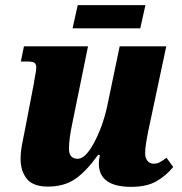

<svg xmlns="http://www.w3.org/2000/svg" viewBox="-20 -716 707 746"><path d="M364 -81Q364 -94 368 -114H361Q315 -50 272 -20.5Q229 9 166 9Q109 9 84.5 -21Q60 -51 60 -99Q60 -129 68 -167Q76 -205 77 -212L111 -389L115 -413Q121 -442 121 -453Q121 -467 114 -472Q107 -477 85 -477H61L73 -536H322L261 -237Q248 -177 248 -138Q248 -99 282 -99Q312 -99 345.5 -161.5Q379 -224 396 -301L445 -536H626L555 -202Q551 -181 547.5 -160Q544 -139 544 -120Q544 -102 553 -91Q562 -80 577 -80Q590 -80 600.5 -85.5Q611 -91 627 -103L653 -67Q624 -32 586.5 -11Q549 10 490 10Q364 10 364 -81ZM282 -696H545L525 -606H262Z"/></svg>

Font: Noto Serif NarrowBlack
Style: Italic
Weight: 900
Width: 4
Italic angle: -12°
Designer: Monotype Design Team
Foundry: Monotype Imaging Inc.
Version: Version 1.001